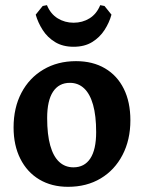

<svg xmlns="http://www.w3.org/2000/svg" viewBox="-20 -709 543 741"><path d="M242.6 12Q179.3 12 131.9 -16.2Q84.5 -44.5 58.5 -96.3Q32.4 -148.2 32.4 -216.8Q32.4 -293.3 62.7 -350.8Q92.9 -408.3 147.5 -440.6Q202.1 -473 273.4 -473Q338.1 -473 385.2 -445.2Q432.4 -417.5 457.8 -366.3Q483.2 -315.2 483.2 -244.7Q483.2 -169.2 452.9 -111Q422.6 -52.7 368.6 -20.4Q314.5 12 242.6 12ZM263.4 -63.2Q305.9 -63.2 328.5 -97.4Q351.1 -131.6 351.1 -199.2Q351.1 -262.4 339.2 -304.6Q327.3 -346.7 304.6 -368Q281.8 -389.3 249.7 -389.3Q207.3 -389.3 184.6 -355Q162 -320.7 162 -253.4Q162 -189.8 173.9 -147.5Q185.8 -105.1 208.6 -84.1Q231.3 -63.2 263.4 -63.2ZM264 -528.5Q222.3 -528.5 192.6 -546.6Q163 -564.7 144.8 -593.2Q126.6 -621.7 117.8 -652.5L144.7 -685.9L161.2 -689.1Q175.1 -655.2 202.7 -638.2Q230.3 -621.3 264 -621.3Q298.3 -621.3 325.6 -638.2Q352.9 -655.2 366.8 -689.1L383.3 -685.9L410.2 -652.5Q401.8 -621.7 383.4 -593.2Q365 -564.7 335.6 -546.6Q306.2 -528.5 264 -528.5Z"/></svg>

Font: Alegreya
Style: Regular
Weight: 400
Designer: Juan Pablo del Peral
Foundry: Huerta Tipografica
Version: Version 2.009